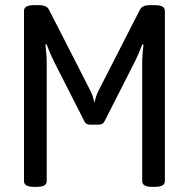

<svg xmlns="http://www.w3.org/2000/svg" viewBox="-20 -722 729 744"><path d="M307 -252 190 -482Q176 -510 160 -551L156 -549Q161 -509 161 -478V-20Q161 2 123 2H111Q73 2 73 -20V-680Q73 -702 111 -702H132Q161 -702 170 -684L330 -371Q341 -349 346 -323Q351 -349 362 -371L522 -684Q531 -702 560 -702H581Q619 -702 619 -680V-20Q619 2 581 2H569Q531 2 531 -20V-478Q531 -509 536 -549L532 -551Q516 -510 502 -482L385 -252Q379 -239 363 -239H329Q313 -239 307 -252Z"/></svg>

Font: Asap Condensed
Style: Regular
Weight: 400
Designer: Pablo Cosgaya
Foundry: Omnibus-Type
Version: Version 1.010; ttfautohint (v1.8)